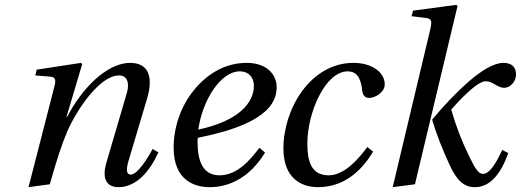

<svg xmlns="http://www.w3.org/2000/svg" viewBox="-20 -762 2154 794"><path d="M98 12 186 0C215 -102 232 -156 258 -218C295 -304 391 -450 472 -450C507 -450 516 -418 505 -379L419 -86C403 -30 416 12 470 12C545 12 601 -56 635 -132L611 -146C593 -111 549 -40 521 -40C501 -40 502 -63 511 -95L589 -357C612 -436 600 -502 518 -502C422 -502 318 -396 258 -279H255L320 -497L315 -502L132 -474L126 -450L188 -445C212 -443 212 -429 203 -397Z M698 -152C698 -12 789 12 847 12C920 12 1008 -20 1076 -131L1053 -151C1017 -104 963 -37 888 -37C818 -37 797 -97 797 -176C797 -181 797 -185 798 -192C966 -226 1039 -266 1082 -306C1117 -341 1124 -374 1124 -402C1124 -455 1082 -502 1000 -502C910 -502 836 -456 781 -388C728 -323 698 -236 698 -152ZM800 -226C817 -347 892 -467 972 -467C1007 -467 1030 -443 1030 -408C1030 -338 969 -262 800 -226Z M1152 -148C1152 -26 1225 12 1295 12C1369 12 1454 -20 1523 -135L1499 -154C1465 -108 1406 -37 1339 -37C1266 -37 1251 -97 1251 -168C1251 -298 1326 -467 1418 -467C1450 -467 1472 -447 1478 -387C1480 -369 1489 -357 1507 -357C1531 -357 1571 -380 1571 -413C1571 -464 1517 -502 1442 -502C1264 -502 1152 -312 1152 -148Z M1604 12 1696 0 1872 -737 1867 -742 1688 -718 1682 -695 1739 -688C1764 -685 1768 -678 1759 -639ZM1767 -267C1786 -203 1810 -144 1838 -83C1867 -19 1896 12 1944 12C2008 12 2052 -45 2082 -129L2057 -142C2029 -82 2004 -43 1977 -43C1960 -43 1946 -62 1921 -114C1890 -177 1865 -242 1846 -309C1874 -341 1952 -426 1988 -426C2003 -426 2014 -421 2037 -407C2044 -403 2054 -399 2065 -399C2093 -399 2114 -428 2114 -453C2114 -480 2101 -502 2062 -502C2022 -502 1973 -471 1922 -428C1866 -379 1814 -324 1767 -267Z"/></svg>

Font: Heuristica
Style: Italic
Weight: 400
Italic angle: -13°
Version: Version 1.0.1